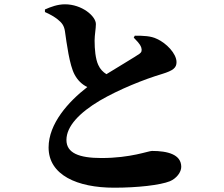

<svg xmlns="http://www.w3.org/2000/svg" viewBox="-20 -825 1040 893"><path d="M189 -781V-769C212 -759 233 -747 248 -735C268 -719 278 -706 282 -680C290 -624 303 -522 327 -478C341 -452 360 -433 386 -420C298 -352 206 -250 206 -139C206 -11 339 48 511 48C620 48 725 36 770 18C801 5 823 -24 823 -49C823 -107 759 -123 687 -123C670 -123 588 -90 452 -90C348 -90 289 -113 289 -174C289 -238 350 -301 444 -357C533 -409 650 -456 734 -481C786 -497 801 -510 801 -536C801 -576 753 -625 710 -644C682 -658 647 -659 607 -659L602 -650C614 -637 631 -622 637 -604C641 -591 639 -582 629 -575C611 -562 541 -521 475 -480C459 -490 446 -503 437 -523C424 -551 420 -596 420 -636C420 -663 426 -691 426 -713C426 -750 361 -805 282 -805C248 -805 216 -793 189 -781Z"/></svg>

Font: Source Han Serif KR Heavy
Style: Regular
Weight: 900
Designer: Ryoko NISHIZUKA 西塚涼子 (kana & ideographs); Frank Grießhammer (Latin, Greek & Cyrillic); Wenlong ZHANG 张文龙 (bopomofo); San
Foundry: Adobe
Version: Version 2.001;hotconv 1.1.0;makeotfexe 2.6.0